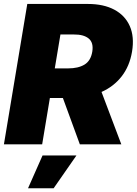

<svg xmlns="http://www.w3.org/2000/svg" viewBox="-31 -748 708 995"><path d="M-10.7 0 110.4 -727.5H424.8Q505.9 -727.5 561.5 -697.8Q617.2 -668 641.6 -612.8Q666 -557.6 653.3 -480.5Q640.6 -404.8 599.4 -352.1Q558.1 -299.3 495.1 -271.5L597.7 0H382.8L294.9 -240.2H227.5L187.5 0ZM351.6 -569.3H282.2L252.9 -393.6H322.3Q374.5 -393.6 407 -413.3Q439.5 -433.1 447.3 -480.5Q454.6 -526.9 428.7 -548.3Q402.8 -569.8 351.6 -569.3ZM114.3 227.5 189.5 57.6H365.2L247.1 227.5Z"/></svg>

Font: Inter Tight Black
Style: Italic
Weight: 900
Italic angle: -9.39999°
Designer: Rasmus Andersson
Foundry: rsms
Version: Version 3.004; ttfautohint (v1.8.4.7-5d5b)